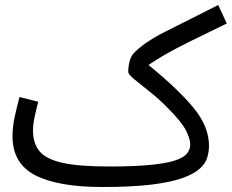

<svg xmlns="http://www.w3.org/2000/svg" viewBox="-20 -727 927 768"><path d="M390 21Q212 21 121 -26Q30 -73 30 -182Q30 -219 39 -260.5Q48 -302 58 -339L133 -320Q127 -298 119.5 -264.5Q112 -231 112 -205Q112 -153 138.5 -121.5Q165 -90 231 -75.5Q297 -61 416 -61Q514 -61 577.5 -67Q641 -73 676.5 -84Q712 -95 726.5 -111.5Q741 -128 741 -149Q741 -172 723.5 -206Q706 -240 652 -294Q615 -332 578 -361Q541 -390 517 -410Q493 -430 493 -439Q493 -462 498.5 -482Q504 -502 514 -513Q554 -556 639.5 -599.5Q725 -643 853 -707L887 -633Q796 -589 738.5 -560.5Q681 -532 643.5 -510.5Q606 -489 574 -467Q691 -372 753.5 -296.5Q816 -221 816 -144Q816 -121 809 -97Q802 -73 778.5 -52Q755 -31 709 -14.5Q663 2 585 11.5Q507 21 390 21Z"/></svg>

Font: Noto Sans Living
Style: Regular
Weight: 400
Designer: Monotype Design Team
Foundry: Monotype Imaging Inc.
Version: Version 2.013; ttfautohint (v1.8.4.7-5d5b)